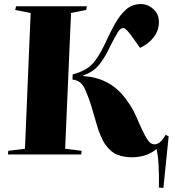

<svg xmlns="http://www.w3.org/2000/svg" viewBox="-20 -761 854 946"><path d="M338 -394Q377 -405 404 -421Q431 -437 452.5 -467Q474 -497 499 -549Q523 -602 547.5 -645.5Q572 -689 602 -715Q632 -741 674 -741Q708 -741 735.5 -716.5Q763 -692 763 -652Q763 -612 738 -578.5Q713 -545 670 -525L636 -573Q621 -595 608 -609Q595 -623 586 -623Q573 -623 558.5 -599Q544 -575 522 -531Q493 -470 464.5 -437.5Q436 -405 390 -389L389 -386Q463 -382 518 -349Q573 -316 610 -259Q636 -224 654 -180Q678 -124 693 -96Q708 -68 718.5 -59Q729 -50 740 -50Q756 -50 769 -61Q782 -72 796 -97L811 -89L785 165L763 163Q764 103 761.5 54Q759 5 751 -27Q727 -6 695.5 4Q664 14 630 14Q591 14 558.5 1.5Q526 -11 500 -47.5Q474 -84 454 -156Q443 -195 431 -235Q419 -275 407 -302Q394 -337 378.5 -351.5Q363 -366 337 -369ZM131 -697 55 -712 59 -730H408L405 -712L330 -697L301 -28L382 -18L380 0H19L21 -18L103 -28Z"/></svg>

Font: Literata 72pt ExtraBold
Style: Italic
Weight: 800
Italic angle: -2°
Designer: Latin by Veronika Burian and Jose Scaglione. Greek by Irene Vlachou. Cyrillic by Vera Evstafieva
Foundry: TypeTogether
Version: Version 3.002